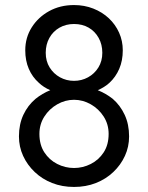

<svg xmlns="http://www.w3.org/2000/svg" viewBox="-20 -730 586 760"><path d="M80 -531Q80 -581 105.5 -621.5Q131 -662 174.5 -686Q218 -710 273 -710Q314 -710 349.5 -696Q385 -682 411 -657.5Q437 -633 451.5 -600.5Q466 -568 466 -531Q466 -490 452 -457.5Q438 -425 413 -402Q393 -384 367 -373Q399 -360 426 -339Q456 -313 473.5 -275.5Q491 -238 491 -190Q491 -149 474.5 -113Q458 -77 428.5 -49Q399 -21 359.5 -5.5Q320 10 273 10Q226 10 186.5 -5.5Q147 -21 117.5 -49Q88 -77 71.5 -113Q55 -149 55 -190Q55 -238 72.5 -275.5Q90 -313 121 -339Q147 -360 179 -373Q153 -384 134 -402Q108 -425 94 -457.5Q80 -490 80 -531ZM161 -521Q161 -488 176.5 -463Q192 -438 217.5 -424Q243 -410 273 -410Q303 -410 328.5 -424Q354 -438 369.5 -463Q385 -488 385 -521Q385 -554 370.5 -580Q356 -606 331 -620.5Q306 -635 273 -635Q241 -635 215.5 -620.5Q190 -606 175.5 -580Q161 -554 161 -521ZM136 -200Q136 -157 155.5 -127Q175 -97 206.5 -81Q238 -65 273 -65Q308 -65 339.5 -81Q371 -97 390.5 -127Q410 -157 410 -200Q410 -238 390.5 -268.5Q371 -299 339.5 -317Q308 -335 273 -335Q238 -335 206.5 -317Q175 -299 155.5 -268.5Q136 -238 136 -200Z"/></svg>

Font: Venryn Sans
Style: Regular
Weight: 400
Designer: Owen Earl, indestructible type* (font) & Cristiano Sobral (main changes)
Version: Version 3.600; ttfautohint (v1.8.3)